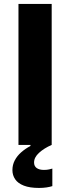

<svg xmlns="http://www.w3.org/2000/svg" viewBox="-20 -733 355 971"><path d="M73.4 0Q73.4 -57.6 73.4 -111.6Q73.4 -165.5 73.4 -232.4V-474.4Q73.4 -543.6 73.4 -599Q73.4 -654.4 73.4 -713H241.4Q241.4 -654.4 241.4 -599Q241.4 -543.6 241.4 -474.4V-232.4Q241.4 -165.5 241.4 -111.6Q241.4 -57.6 241.4 0ZM177.8 217.5Q130.4 217.5 100.6 205.8Q70.8 194.2 56.8 173.7Q42.8 153.2 42.8 127.3Q42.8 100.6 54.6 78.1Q66.4 55.6 87 37.4Q107.6 19.2 134 5.2V-24.2L210.7 -32.6L241 0Q202.4 17 177.4 39.9Q152.3 62.8 152.3 89Q152.3 107.5 165.6 116.9Q178.9 126.3 202.2 126.3Q217.2 126.3 228 123.8Q238.7 121.4 244.7 119.6V208.2Q233.7 212 215.7 214.8Q197.6 217.5 177.8 217.5Z"/></svg>

Font: Commissioner Thin
Style: Regular
Weight: 100
Designer: Kostas Bartsokas
Foundry: Kostas Bartsokas
Version: Version 1.001;gftools[0.9.23]